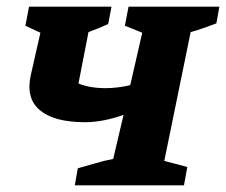

<svg xmlns="http://www.w3.org/2000/svg" viewBox="-20 -555 677 575"><path d="M204 0 213 -51Q239 -58 265.5 -66Q292 -74 319 -79L350 -211Q319 -200 290 -194.5Q261 -189 235 -189Q143 -189 100 -224.5Q57 -260 72 -329L101 -457L56 -478L67 -535H314L304 -483Q289 -476 276.5 -471Q264 -466 245 -459L215 -305Q249 -291 296 -291Q332 -291 370 -300L406 -457L354 -478L365 -535H637L628 -485Q609 -478 589.5 -471Q570 -464 551 -459L472 -73L541 -55L531 0Z"/></svg>

Font: Piazzolla SC
Style: Bold Italic
Weight: 700
Italic angle: -11.3°
Designer: Juan Pablo del Peral
Foundry: Huerta Tipografica
Version: Version 1.330